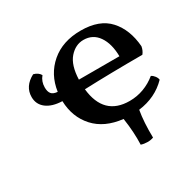

<svg xmlns="http://www.w3.org/2000/svg" viewBox="-148 -665 1011 997"><g transform="rotate(-30 357.5 -166.5)"><path d="M680 -78Q613 -9 510 4Q498 73 500 165Q485 171 464 171Q444 171 426 165Q429 91 416 5Q308 -7 249 -72Q190 -137 187 -234Q127 -236 93 -262Q59 -288 59 -332Q59 -396 125 -431Q153 -424 165 -403Q143 -377 143 -341Q143 -316 153.5 -303Q164 -290 190 -288Q204 -385 273.5 -444.5Q343 -504 452 -504Q564 -504 620.5 -441.5Q677 -379 685 -276Q681 -252 667 -235Q477 -235 319 -229Q337 -60 491 -60Q535 -60 575.5 -75Q616 -90 650 -118Q661 -113 670 -101Q679 -89 680 -78ZM317 -288H560Q559 -364 527.5 -409.5Q496 -455 440 -455Q392 -455 356 -414Q320 -373 317 -288Z"/></g></svg>

Font: Vollkorn SC SemiBold
Style: Regular
Weight: 600
Designer: Friedrich Althausen
Foundry: Friedrich Althausen
Version: Version 4.015